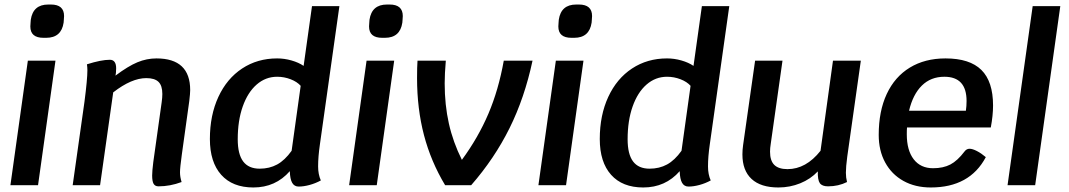

<svg xmlns="http://www.w3.org/2000/svg" viewBox="-20 -818 4722 848"><path d="M103 -550H225L148 0H26ZM114 -701Q114 -712 115 -718L116 -731Q126 -798 193 -798H205Q263 -798 263 -747Q263 -737 262 -731L261 -718Q251 -651 184 -651H172Q114 -651 114 -701Z M820 -420Q820 -406 816 -372L783 -135Q775 -77 775 -57Q775 -37 782 -14Q731 5 680 5Q665 5 658.5 -6Q652 -17 652 -43Q652 -62 657 -102L694 -366Q697 -387 697 -403Q697 -440 680 -456.5Q663 -473 626 -473Q561 -473 480 -410L422 0H301L353 -368Q366 -468 366 -508Q366 -520 364 -534Q427 -554 465 -554Q493 -554 493 -516Q493 -504 492 -496L490 -484Q546 -526 587 -543Q628 -560 671 -560Q820 -560 820 -420Z M1385 -83Q1385 -48 1397 -21Q1373 -8 1347 -1Q1321 6 1299 6Q1280 6 1270.5 -10.5Q1261 -27 1260 -62Q1197 10 1099 10Q1007 10 957 -46Q907 -102 907 -204Q907 -309 944.5 -390Q982 -471 1049.5 -515.5Q1117 -560 1204 -560Q1236 -560 1267.5 -551Q1299 -542 1321 -527L1358 -791H1479L1393 -181Q1385 -126 1385 -83ZM1308 -439Q1292 -457 1263.5 -468Q1235 -479 1204 -479Q1153 -479 1113.5 -444.5Q1074 -410 1052 -347.5Q1030 -285 1030 -203Q1030 -137 1054 -105Q1078 -73 1127 -73Q1170 -73 1204 -91.5Q1238 -110 1268 -152Z M1599 -550H1721L1644 0H1522ZM1610 -701Q1610 -712 1611 -718L1612 -731Q1622 -798 1689 -798H1701Q1759 -798 1759 -747Q1759 -737 1758 -731L1757 -718Q1747 -651 1680 -651H1668Q1610 -651 1610 -701Z M2332 -550Q2297 -386 2230.5 -252Q2164 -118 2061 0H1946Q1883 -105 1852.5 -221.5Q1822 -338 1822 -473Q1822 -524 1824 -550H1949Q1944 -492 1944 -450Q1944 -355 1962.5 -272.5Q1981 -190 2020 -112Q2092 -210 2137 -315.5Q2182 -421 2205 -550Z M2435 -550H2557L2480 0H2358ZM2446 -701Q2446 -712 2447 -718L2448 -731Q2458 -798 2525 -798H2537Q2595 -798 2595 -747Q2595 -737 2594 -731L2593 -718Q2583 -651 2516 -651H2504Q2446 -651 2446 -701Z M3107 -83Q3107 -48 3119 -21Q3095 -8 3069 -1Q3043 6 3021 6Q3002 6 2992.5 -10.5Q2983 -27 2982 -62Q2919 10 2821 10Q2729 10 2679 -46Q2629 -102 2629 -204Q2629 -309 2666.5 -390Q2704 -471 2771.5 -515.5Q2839 -560 2926 -560Q2958 -560 2989.5 -551Q3021 -542 3043 -527L3080 -791H3201L3115 -181Q3107 -126 3107 -83ZM3030 -439Q3014 -457 2985.5 -468Q2957 -479 2926 -479Q2875 -479 2835.5 -444.5Q2796 -410 2774 -347.5Q2752 -285 2752 -203Q2752 -137 2776 -105Q2800 -73 2849 -73Q2892 -73 2926 -91.5Q2960 -110 2990 -152Z M3722 -126Q3716 -81 3716 -55Q3716 -34 3721 -14Q3683 5 3637 5Q3611 5 3601 -9Q3591 -23 3592 -61Q3560 -27 3514.5 -8.5Q3469 10 3418 10Q3340 10 3299.5 -27.5Q3259 -65 3259 -136Q3259 -156 3262 -177L3315 -550H3436L3384 -182Q3381 -164 3381 -148Q3381 -108 3400 -89.5Q3419 -71 3458 -71Q3540 -71 3604 -152L3659 -550H3782Z M3986 -255Q3985 -245 3985 -225Q3985 -154 4015.5 -114.5Q4046 -75 4101 -75Q4146 -75 4177.5 -91.5Q4209 -108 4240 -149Q4249 -161 4262 -161Q4275 -161 4294.5 -151Q4314 -141 4334 -124Q4263 10 4091 10Q4022 10 3970 -19Q3918 -48 3889.5 -100.5Q3861 -153 3861 -222Q3861 -327 3896.5 -403Q3932 -479 3998.5 -519.5Q4065 -560 4156 -560Q4263 -560 4314.5 -509Q4366 -458 4366 -352Q4366 -308 4356 -255ZM3995 -329H4246Q4249 -350 4249 -372Q4249 -479 4151 -479Q4091 -479 4051.5 -440Q4012 -401 3995 -329Z M4541 -791H4663L4552 0H4430Z"/></svg>

Font: Krub SemiBold
Style: Italic
Weight: 600
Italic angle: -8°
Designer: Ekaluck Peanpanawate
Foundry: Cadson Demak Co.,Ltd.
Version: Version 1.000; ttfautohint (v1.6)